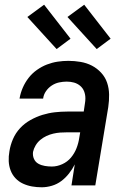

<svg xmlns="http://www.w3.org/2000/svg" viewBox="-20 -786 540 814"><path d="M157 8Q136 8 116 4.5Q96 1 77.5 -7.5Q59 -16 45.5 -30.5Q32 -45 25 -63.5Q18 -82 17 -102.5Q16 -123 20 -145Q24 -171 35 -196.5Q46 -222 65 -242.5Q84 -263 109 -277Q134 -291 160 -299Q186 -307 212.5 -310Q239 -313 265 -313H335L340 -347Q341 -352 341.5 -358Q342 -364 342 -369Q342 -385 336.5 -399Q331 -413 319.5 -422.5Q308 -432 293.5 -436Q279 -440 263 -440Q247 -440 230.5 -436.5Q214 -433 199.5 -423.5Q185 -414 175 -399.5Q165 -385 163 -369V-368H63V-369Q67 -392 76.5 -414Q86 -436 101 -455.5Q116 -475 136.5 -489.5Q157 -504 179 -512.5Q201 -521 224 -524.5Q247 -528 270 -528Q296 -528 322 -523.5Q348 -519 370 -507.5Q392 -496 409 -477.5Q426 -459 434 -435.5Q442 -412 442.5 -385.5Q443 -359 439 -332L384 0H283L297 -89Q287 -69 272.5 -50.5Q258 -32 240 -18.5Q222 -5 200 1.5Q178 8 157 8ZM200 -80Q222 -80 244 -90Q266 -100 281 -118Q296 -136 304.5 -158Q313 -180 316 -202L320 -225H265Q250 -225 235.5 -224Q221 -223 206 -219.5Q191 -216 177 -209.5Q163 -203 151 -193Q139 -183 131 -169.5Q123 -156 120 -142Q118 -126 124 -112.5Q130 -99 142.5 -92Q155 -85 170 -82.5Q185 -80 200 -80ZM390 -578 266 -714 337 -766 449 -622ZM220 -578 96 -714 167 -766 279 -622Z"/></svg>

Font: Iosevka Semibold Oblique
Style: Regular
Weight: 600
Italic angle: -9°
Monospace: yes
Designer: Belleve Invis
Foundry: Belleve Invis
Version: Version 32.5.0; ttfautohint (v1.8.4)